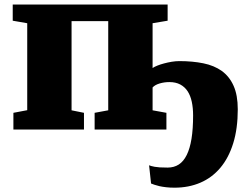

<svg xmlns="http://www.w3.org/2000/svg" viewBox="-20 -576 1087 854"><path d="M39.6 -74.2 101.1 -85.9V-472.7L36.6 -483.9V-555.7H725.6V-483.9L658.7 -472.7V-273.4Q666.5 -278.8 679.9 -284.2Q693.4 -289.6 709.7 -293.9Q726.1 -298.3 743.9 -301.3Q761.7 -304.2 777.8 -304.2Q836.4 -304.2 884.5 -294.4Q932.6 -284.7 966.6 -260.3Q1000.5 -235.8 1019 -194.3Q1037.6 -152.8 1037.6 -89.8Q1037.6 -3.9 1017.3 61.3Q997.1 126.5 960 170.4Q922.9 214.4 871.1 236.6Q819.3 258.8 756.3 258.8Q735.4 258.8 718.8 256.8Q702.1 254.9 689.2 252Q676.3 249 667 245.8Q657.7 242.7 651.9 240.2L643.1 159.2Q647 160.6 652.6 162.4Q658.2 164.1 667.5 165.8Q676.8 167.5 690.7 168.5Q704.6 169.4 725.6 169.4Q753.9 169.4 775.1 155.8Q796.4 142.1 810.5 113.5Q824.7 85 831.8 41.3Q838.9 -2.4 838.9 -63Q838.9 -96.2 833 -123.5Q827.1 -150.9 814.5 -170.2Q801.8 -189.5 781.7 -200.2Q761.7 -210.9 733.4 -210.9Q710.9 -210.9 690.2 -204.8Q669.4 -198.7 658.7 -187V-85.4L720.2 -74.2V0H400.9V-74.2L461.4 -85.4V-481.9H298.3V-85.4L353.5 -74.2V0H39.6Z"/></svg>

Font: Merriweather UltraBold
Style: Regular
Weight: 900
Designer: Eben Sorkin ( sorkintype@gmail.com )
Foundry: Eben Sorkin
Version: Version 1.570; ttfautohint (v1.3) -l 8 -r 32 -G 0 -x 0 -H 60